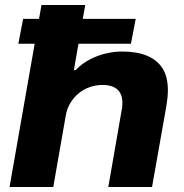

<svg xmlns="http://www.w3.org/2000/svg" viewBox="-20 -744 732 764"><path d="M18 0 145 -724H319L274 -465H281Q306 -491 336.5 -507Q367 -523 400.5 -531Q434 -539 466 -539Q525 -539 565.5 -522Q606 -505 627 -471.5Q648 -438 648 -386Q648 -371 646.5 -355.5Q645 -340 642 -322L585 0H411L464 -305Q466 -313 466.5 -320.5Q467 -328 467 -335Q467 -359 458 -374.5Q449 -390 431.5 -398Q414 -406 388 -406Q362 -406 337.5 -397.5Q313 -389 293.5 -373Q274 -357 260.5 -335Q247 -313 242 -286L192 0ZM53 -570 72 -669H520L501 -570Z"/></svg>

Font: Archivo SemiExpanded ExtraBold
Style: Italic
Weight: 800
Width: 6
Italic angle: -10°
Designer: Hector Gatti
Foundry: Omnibus-Type
Version: Version 2.001